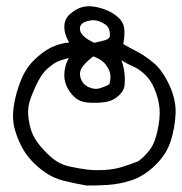

<svg xmlns="http://www.w3.org/2000/svg" viewBox="-20 -305 574 606"><path d="M252 280.3Q217.8 274.4 183.6 266.1Q149.4 257.8 124 240.2Q98.6 222.7 79.6 202.1Q60.5 181.6 47.4 156.2Q34.2 130.9 25.9 100.1Q17.6 69.3 23.4 30.3Q29.3 -8.8 44.9 -48.8Q60.5 -88.9 87.4 -115.2Q114.3 -141.6 140.6 -154.8Q167 -168 198.2 -170.9Q182.6 -197.3 183.1 -221.7Q183.6 -246.1 202.1 -261.7Q220.7 -277.3 238.3 -282.2Q255.9 -287.1 275.9 -284.2Q295.9 -281.2 315.4 -273.4Q335 -265.6 351.6 -251.5Q368.2 -237.3 371.6 -218.3Q375 -199.2 369.1 -166Q390.6 -153.3 413.6 -141.6Q436.5 -129.9 464.4 -106.9Q492.2 -84 514.2 -37.1Q536.1 9.8 534.2 53.7Q532.2 97.7 519 139.6Q505.9 181.6 470.2 216.3Q434.6 251 396 263.7Q357.4 276.4 317.9 278.8Q278.3 281.2 252 280.3ZM416 204.1Q431.6 193.4 449.7 171.9Q467.8 150.4 477.1 107.9Q486.3 65.4 483.4 36.1Q480.5 6.8 468.3 -22.9Q456.1 -52.7 437 -70.3Q418 -87.9 399.4 -95.7Q380.9 -103.5 363.3 -115.2Q371.1 -92.8 373 -72.8Q375 -52.7 373 -35.2Q371.1 -17.6 353.5 -2Q335.9 13.7 312.5 17.1Q289.1 20.5 261.2 19Q233.4 17.6 216.3 2.4Q199.2 -12.7 189.9 -33.7Q180.7 -54.7 183.6 -79.1Q186.5 -103.5 197.3 -122.1Q170.9 -115.2 159.2 -109.4Q147.5 -103.5 130.9 -89.4Q114.3 -75.2 100.6 -48.8Q86.9 -22.5 76.7 5.4Q66.4 33.2 69.3 61.5Q72.3 89.8 80.1 111.3Q87.9 132.8 107.4 156.2Q127 179.7 148.4 196.8Q169.9 213.9 198.2 220.2Q226.6 226.6 253.4 230Q280.3 233.4 311 231.4Q341.8 229.5 366.2 221.7Q390.6 213.9 416 204.1ZM325.2 -39.1Q330.1 -56.6 328.1 -70.3Q326.2 -84 314 -100.6Q301.8 -117.2 274.4 -127Q250 -108.4 239.3 -92.8Q228.5 -77.1 234.9 -57.6Q241.2 -38.1 260.3 -29.8Q279.3 -21.5 295.4 -26.4Q311.5 -31.2 325.2 -39.1ZM327.1 -191.4Q327.1 -209 321.3 -218.8Q315.4 -228.5 295.4 -236.8Q275.4 -245.1 252 -237.3Q228.5 -229.5 232.9 -209Q237.3 -188.5 277.3 -169.9Q300.8 -174.8 313 -178.7Q325.2 -182.6 327.1 -191.4Z"/></svg>

Font: JasonHandwriting4
Style: Regular
Weight: 400
Version: Version 1.01.21